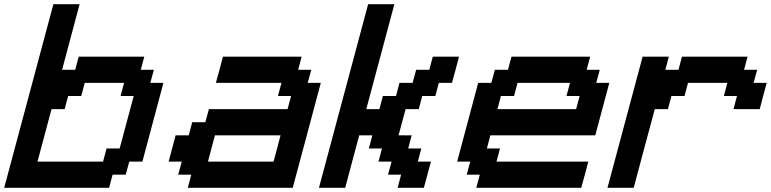

<svg xmlns="http://www.w3.org/2000/svg" viewBox="-20 -895 3674 915"><path d="M0 0H500L516.6 -62.5H579.1L596.2 -125H658.7Q675.3 -187.5 708.7 -312.5Q742.2 -437.5 758.8 -500H696.3L713.4 -562.5H650.9L667.5 -625H355L338.4 -562.5H275.9L359.4 -875H234.4Q195.3 -729 117.2 -437.5Q39.1 -146 0 0ZM471.2 -125H158.7Q169.9 -167 192.1 -250Q214.4 -333 225.6 -375H288.1L304.7 -437.5H367.2L383.8 -500H571.3L554.7 -437.5H617.2Q606 -396 583.7 -312.5Q561.5 -229 550.3 -187.5H487.8Z M875 0H1375Q1397.5 -83 1442.1 -250Q1486.8 -417 1508.8 -500H1446.3L1463.4 -562.5H1400.9L1417.5 -625H1042.5Q1037.1 -604 1025.9 -562.3Q1014.6 -520.5 1008.8 -500H1321.3L1304.7 -437.5H1367.2L1350.6 -375H975.6L958.5 -312.5H896L879.4 -250H816.9Q811.5 -229 800.3 -187.3Q789.1 -145.5 783.7 -125H846.2L829.1 -62.5H891.6ZM1283.7 -125H971.2Q976.6 -145.5 987.5 -187.3Q998.5 -229 1004.4 -250H1316.9Q1311.5 -229 1300.5 -187.3Q1289.6 -145.5 1283.7 -125Z M1875 0H2000Q2005.9 -21 2016.8 -62.5Q2027.8 -104 2033.7 -125H1971.2L1987.8 -187.5H1925.3L1941.9 -250H1879.4Q1884.8 -270.5 1896 -312.3Q1907.2 -354 1913.1 -375H1975.6L1992.2 -437.5H2054.7L2071.3 -500H2133.8Q2139.6 -520.5 2150.9 -562.3Q2162.1 -604 2167.5 -625H2042.5L2025.9 -562.5H1963.4L1946.3 -500H1883.8L1867.2 -437.5H1804.7L1788.1 -375H1725.6Q1748 -458 1792.5 -624.8Q1836.9 -791.5 1859.4 -875H1734.4Q1695.3 -729 1617.2 -437.5Q1539.1 -146 1500 0H1625Q1636.2 -42 1658.4 -125Q1680.7 -208 1691.9 -250H1754.4L1737.8 -187.5H1800.3L1783.7 -125H1846.2L1829.1 -62.5H1891.6Z M2250 0H2750Q2755.9 -21 2767.1 -62.5Q2778.3 -104 2783.7 -125H2346.2L2362.8 -187.5H2300.3L2316.9 -250H2816.9Q2828.1 -292 2850.3 -375.2Q2872.6 -458.5 2883.8 -500H2821.3L2838.4 -562.5H2775.9L2792.5 -625H2417.5L2400.9 -562.5H2338.4L2321.3 -500H2258.8Q2242.2 -437.5 2208.7 -312.5Q2175.3 -187.5 2158.7 -125H2221.2L2204.1 -62.5H2266.6ZM2725.6 -375H2350.6L2367.2 -437.5H2429.7L2446.3 -500H2696.3L2679.7 -437.5H2742.2Z M2875 0H3000Q3016.6 -62.5 3050 -187.5Q3083.5 -312.5 3100.6 -375H3163.1L3179.7 -437.5H3242.2L3258.8 -500H3446.3L3429.7 -437.5H3492.2L3475.6 -375H3600.6Q3606 -395.5 3616.9 -437.3Q3627.9 -479 3633.8 -500H3571.3L3588.4 -562.5H3525.9L3542.5 -625H3230L3213.4 -562.5H3150.9L3167.5 -625H3042.5Q3014.6 -520.5 2958.7 -312.3Q2902.8 -104 2875 0Z"/></svg>

Font: Faithful 32x
Style: Oblique
Weight: 400
Foundry: Faithful Resource Pack
Version: Version 1.0; January 27, 2023